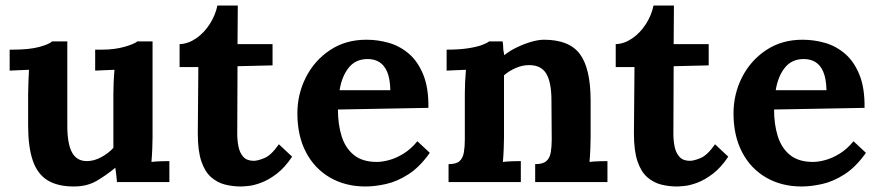

<svg xmlns="http://www.w3.org/2000/svg" viewBox="-20 -660 3186 696"><path d="M248 16Q188 16 151.5 -7Q115 -30 98.5 -79Q82 -128 82 -205V-320Q82 -338 83 -361.5Q84 -385 85 -407Q69 -406 47.5 -405.5Q26 -405 15 -404V-480H25Q87 -480 123 -490Q159 -500 169 -510H224V-204Q224 -139 241 -107.5Q258 -76 295 -76Q321 -76 347.5 -90.5Q374 -105 391 -124V-320Q391 -338 392 -361.5Q393 -385 395 -407Q379 -406 357.5 -405.5Q336 -405 325 -404V-480H349Q396 -480 432 -490.5Q468 -501 478 -510H533V-161Q533 -147 532 -121.5Q531 -96 529 -73Q545 -75 564.5 -75.5Q584 -76 594 -76V0H404Q403 -13 401.5 -26Q400 -39 398 -52Q367 -26 331.5 -5Q296 16 248 16Z M853 16Q823 16 795.5 9Q768 2 745.5 -17.5Q723 -37 710 -75Q697 -113 697 -176L699 -417H631V-500Q662 -501 691 -521Q720 -541 740.5 -573Q761 -605 768 -640H842L841 -500H968V-423L841 -420L840 -174Q840 -151 844.5 -128.5Q849 -106 862 -91.5Q875 -77 900 -77Q914 -77 938.5 -87Q963 -97 991 -137L1039 -92Q1012 -52 983 -30Q954 -8 927.5 2Q901 12 881 14Q861 16 853 16Z M1305 16Q1232 16 1176 -16.5Q1120 -49 1089 -108.5Q1058 -168 1058 -249Q1058 -319 1089 -380Q1120 -441 1176.5 -478.5Q1233 -516 1308 -516Q1350 -516 1390 -504.5Q1430 -493 1462.5 -465Q1495 -437 1514.5 -389Q1534 -341 1533 -269L1205 -263Q1205 -209 1218.5 -166Q1232 -123 1263 -98Q1294 -73 1346 -73Q1366 -73 1391.5 -80Q1417 -87 1443.5 -103.5Q1470 -120 1493 -148L1538 -106Q1502 -55 1461 -28.5Q1420 -2 1379.5 7Q1339 16 1305 16ZM1211 -333H1395Q1394 -375 1383.5 -399.5Q1373 -424 1355 -435Q1337 -446 1313 -446Q1269 -446 1244 -414.5Q1219 -383 1211 -333Z M1606 0V-65Q1634 -65 1646 -76Q1658 -87 1661.5 -107.5Q1665 -128 1665 -154V-322Q1665 -340 1666 -362.5Q1667 -385 1669 -407Q1653 -406 1631.5 -405.5Q1610 -405 1599 -404V-480Q1645 -480 1677 -485Q1709 -490 1727.5 -497Q1746 -504 1753 -510H1802Q1804 -497 1804 -491Q1804 -485 1804.5 -479.5Q1805 -474 1808 -460Q1828 -476 1854 -488.5Q1880 -501 1906 -508.5Q1932 -516 1952 -516Q2044 -516 2082.5 -463.5Q2121 -411 2121 -295V-161Q2121 -147 2120 -121.5Q2119 -96 2117 -73Q2134 -75 2153 -75.5Q2172 -76 2182 -76V0H1920V-65Q1948 -65 1960.5 -76Q1973 -87 1976.5 -107.5Q1980 -128 1980 -154L1979 -296Q1979 -361 1960.5 -392.5Q1942 -424 1898 -424Q1873 -424 1848.5 -413Q1824 -402 1807 -387Q1807 -373 1807 -358.5Q1807 -344 1807 -330V-161Q1807 -147 1806 -121.5Q1805 -96 1803 -73Q1819 -75 1838.5 -75.5Q1858 -76 1868 -76V0Z M2434 16Q2404 16 2376.5 9Q2349 2 2326.5 -17.5Q2304 -37 2291 -75Q2278 -113 2278 -176L2280 -417H2212V-500Q2243 -501 2272 -521Q2301 -541 2321.5 -573Q2342 -605 2349 -640H2423L2422 -500H2549V-423L2422 -420L2421 -174Q2421 -151 2425.5 -128.5Q2430 -106 2443 -91.5Q2456 -77 2481 -77Q2495 -77 2519.5 -87Q2544 -97 2572 -137L2620 -92Q2593 -52 2564 -30Q2535 -8 2508.5 2Q2482 12 2462 14Q2442 16 2434 16Z M2886 16Q2813 16 2757 -16.5Q2701 -49 2670 -108.5Q2639 -168 2639 -249Q2639 -319 2670 -380Q2701 -441 2757.5 -478.5Q2814 -516 2889 -516Q2931 -516 2971 -504.5Q3011 -493 3043.5 -465Q3076 -437 3095.5 -389Q3115 -341 3114 -269L2786 -263Q2786 -209 2799.5 -166Q2813 -123 2844 -98Q2875 -73 2927 -73Q2947 -73 2972.5 -80Q2998 -87 3024.5 -103.5Q3051 -120 3074 -148L3119 -106Q3083 -55 3042 -28.5Q3001 -2 2960.5 7Q2920 16 2886 16ZM2792 -333H2976Q2975 -375 2964.5 -399.5Q2954 -424 2936 -435Q2918 -446 2894 -446Q2850 -446 2825 -414.5Q2800 -383 2792 -333Z"/></svg>

Font: Lora
Style: Weight 700
Weight: 700
Designer: Olga Karpushina, Alexei Vanyashin (Cyrillic)
Foundry: Cyreal
Version: Version 3.001